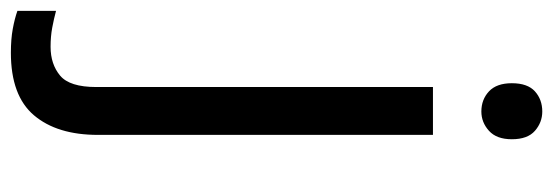

<svg xmlns="http://www.w3.org/2000/svg" viewBox="-407 -425 1017 353"><g transform="rotate(90 101.5 -248.5)"><path d="M78 -681Q78 -710 93 -723.5Q108 -737 130 -737Q150 -737 165.5 -723.5Q181 -710 181 -681Q181 -653 165.5 -639Q150 -625 130 -625Q108 -625 93 -639Q78 -653 78 -681ZM22 240Q-3 240 -22 236.5Q-41 233 -55 228V157Q-40 161 -24 164Q-8 167 11 167Q43 167 64 149.5Q85 132 85 83V-536H173V80Q173 155 137 197.5Q101 240 22 240Z"/></g></svg>

Font: Noto Sans Old Turkic
Style: Regular
Weight: 400
Designer: Monotype Design Team
Foundry: Monotype Imaging Inc.
Version: Version 2.003; ttfautohint (v1.8.4.7-5d5b)